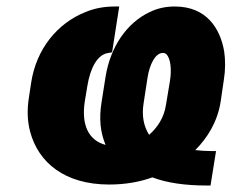

<svg xmlns="http://www.w3.org/2000/svg" viewBox="-20 -558 713 591"><path d="M69 -258C63 -220 64 -185 73 -152C98 -58 179 10 316 10C366 10 410 2 449 -12C494 5 550 13 615 13H628L645 -93H632C614 -93 599 -94 581 -96C618 -133 649 -182 659 -244L669 -312C674 -343 674 -373 670 -400C658 -470 616 -538 518 -538C491 -538 466 -533 441 -521C371 -488 320 -415 305 -322L293 -246C284 -192 289 -150 305 -112C252 -126 230 -174 241 -246L249 -294C258 -349 280 -391 314 -395L325 -397L347 -538H334C302 -538 271 -533 241 -520C157 -486 92 -408 76 -304ZM422 -240 434 -318C440 -359 458 -395 481 -395C486 -395 489 -394 492 -391C505 -379 509 -344 503 -308L491 -236C485 -195 464 -165 439 -143C422 -170 416 -202 422 -240Z"/></svg>

Font: Asimov Pro
Style: UltObl
Weight: 900
Designer: Google
Version: Version 2.000980; 2014